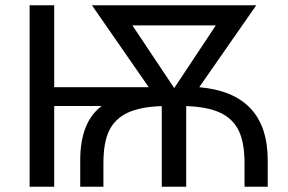

<svg xmlns="http://www.w3.org/2000/svg" viewBox="-20 -708 1093 728"><path d="M92.3 0H185.5V-306.2H365.7C311.4 -265.8 284.2 -197.1 284.2 -100.1V0H372.1V-87.9C372.1 -141.9 379.5 -183.8 394.3 -213.6C409.1 -243.4 432.5 -265.8 464.6 -280.8C496.7 -295.7 539.6 -304 593.3 -305.7V0H686V-305.7C739.4 -304 782.2 -295.7 814.5 -280.8C846.7 -265.8 870.2 -243.2 885 -213.1C899.8 -183 907.2 -141.3 907.2 -87.9V0H995.1V-100.1C995.1 -269.7 908.5 -362.1 735.4 -377.4L951.7 -688H328.6L543.9 -377.4H185.5V-688H92.3ZM640.6 -374 481.9 -611.8H798.3Z"/></svg>

Font: Arimo
Style: Regular
Weight: 400
Designer: Steve Matteson
Foundry: Monotype Imaging Inc.
Version: Version 1.32